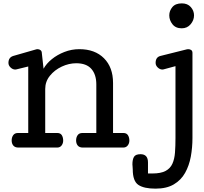

<svg xmlns="http://www.w3.org/2000/svg" viewBox="-20 -870 1204 1132"><path d="M88.9 0Q68.4 0 58.6 -11.7Q48.8 -23.4 48.8 -42Q48.8 -60.1 57.9 -73Q66.9 -85.9 85.9 -85.9H146.5V-478L76.7 -460.9Q73.7 -460 69.8 -460Q55.2 -460 42.5 -471.9Q29.8 -483.9 29.8 -499Q29.8 -531.2 57.6 -540L193.8 -579.1Q196.3 -579.1 196.5 -579.6Q196.8 -580.1 198.7 -580.1H201.7Q211.9 -580.1 219.2 -574Q226.6 -567.9 226.6 -557.1L236.8 -464.8Q253.4 -495.1 285.6 -521.2Q317.9 -547.4 359.9 -563.7Q401.9 -580.1 447.8 -580.1Q539.6 -580.1 593 -526.6Q646.5 -473.1 646.5 -380.9V-85.9H707.5Q726.1 -85.9 734.4 -72.8Q742.7 -59.6 742.7 -41Q742.7 -24.9 733.2 -12.5Q723.6 0 706.5 0H468.8Q448.2 0 438.5 -11.7Q428.7 -23.4 428.7 -42Q428.7 -60.1 437.7 -73Q446.8 -85.9 465.8 -85.9H547.9V-372.1Q547.9 -430.7 518.6 -463.9Q489.3 -497.1 429.7 -497.1Q386.2 -497.1 344 -477.3Q301.8 -457.5 274.2 -423.3Q246.6 -389.2 246.6 -345.2V-85.9H317.9Q336.4 -85.9 344.5 -72.8Q352.5 -59.6 352.5 -41Q352.5 -24.9 343.3 -12.5Q334 0 316.9 0ZM896.5 242.2Q828.6 242.2 795.7 220Q762.7 197.8 762.7 128.4Q762.7 120.1 761.7 112.8Q760.7 105.5 760.7 99.1Q760.7 70.3 770 54.7Q779.3 39.1 808.6 39.1Q852.5 39.1 852.5 87.9V152.8H878.4Q928.2 152.8 956.1 137.9Q983.9 123 996.3 95.5Q1008.8 67.9 1011.7 29.5Q1014.6 -8.8 1014.6 -56.2V-480L944.3 -460.9Q941.4 -460 937.5 -460Q922.9 -460 910.2 -471.9Q897.5 -483.9 897.5 -499Q897.5 -532.7 925.3 -540L1081.5 -579.1Q1085.4 -580.1 1089.4 -580.1Q1100.6 -580.1 1107.7 -574.7Q1114.7 -569.3 1114.7 -558.1V-56.2Q1114.7 0 1105 53.2Q1095.2 106.4 1071.3 149.2Q1047.4 191.9 1004.9 217Q962.4 242.2 896.5 242.2ZM1051.3 -703.1Q1015.6 -703.1 996.8 -727.1Q978 -751 978 -779.3Q978 -806.2 996.1 -828.1Q1014.2 -850.1 1052.2 -850.1Q1085.9 -850.1 1105 -828.4Q1124 -806.6 1124 -779.3Q1124 -751 1104 -727.1Q1084 -703.1 1051.3 -703.1Z"/></svg>

Font: Cutive
Style: Regular
Weight: 400
Version: Version 1.100; ttfautohint (v1.8.4.7-5d5b)